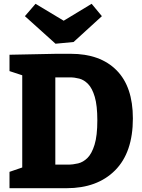

<svg xmlns="http://www.w3.org/2000/svg" viewBox="-20 -990 749 1010"><path d="M352 -707Q507 -707 593 -620.5Q679 -534 679 -367Q679 -188 585.5 -94Q492 0 330 0H30V-86L97 -109V-594L30 -616V-702L276 -707ZM338 -124Q364 -124 391 -130.5Q418 -137 440.5 -159.5Q463 -182 477.5 -229Q492 -276 492 -357Q492 -435 478.5 -480.5Q465 -526 443.5 -548Q422 -570 397 -576.5Q372 -583 348 -583H271V-124ZM462 -970 516 -905 367 -769 272 -760 111 -905 167 -970 315 -881Z"/></svg>

Font: Bitter ExtraBold
Style: Regular
Weight: 800
Designer: Sol Matas, and Bitter project Authors
Foundry: Sol Matas
Version: Version 2.001